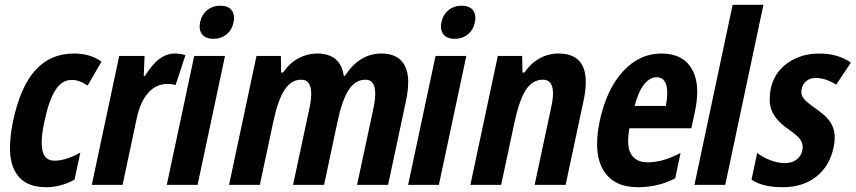

<svg xmlns="http://www.w3.org/2000/svg" viewBox="-20 -780 3610 810"><path d="M155.8 -177.7Q155.8 -102.1 209.5 -102.1Q258.3 -102.1 318.8 -136.2L294.4 -22Q236.3 9.8 174.3 9.8Q77.1 9.8 41.5 -61Q22 -100.1 22 -153.6Q22 -207 35.2 -269Q65.4 -413.1 128.9 -483.6Q192.4 -554.2 292.5 -554.2Q360.4 -554.2 408.2 -520L349.6 -418.9Q314.9 -442.9 282.7 -442.9Q241.7 -442.9 214.1 -400.4Q186.5 -357.9 168 -270Q155.8 -214.8 155.8 -177.7Z M717.3 -554.2Q741.7 -554.2 762.2 -546.9L720.7 -420.9Q708 -425.8 686 -425.8Q638.7 -425.8 605.2 -388.4Q571.8 -351.1 556.6 -279.8L497.1 0H367.2L482.9 -543.9H589.8L586.4 -459H590.8Q623 -509.8 653.1 -532Q683.1 -554.2 717.3 -554.2Z M957 -737.3Q967.3 -724.1 967.3 -705.1Q967.3 -696.3 965.3 -686Q958.5 -653.3 935.3 -634.8Q912.1 -616.2 880.1 -616.2Q848.1 -616.2 833 -634.8Q822.3 -647.5 822.3 -667.5Q822.3 -675.8 824.2 -686Q831.1 -718.3 854 -737.1Q877 -755.9 909.7 -755.9Q942.4 -755.9 957 -737.3ZM813.5 0H683.6L799.3 -543.9H929.2Z M1588.4 -554.2Q1660.6 -554.2 1687.5 -503.4Q1702.1 -475.1 1702.1 -436.5Q1702.1 -397.9 1692.9 -355L1617.2 0H1486.3L1555.7 -324.2Q1563 -359.9 1563 -384.8Q1563 -443.8 1522 -443.8Q1479.5 -443.8 1451.4 -401.4Q1423.3 -358.9 1403.3 -264.2L1347.2 0H1216.3L1285.6 -324.2Q1293 -359.4 1293 -384.3Q1293 -443.8 1250.7 -443.8Q1208.5 -443.8 1180.4 -400.9Q1152.3 -357.9 1131.8 -261.2L1076.2 0H946.3L1062 -543.9H1165L1166 -474.1H1174.3Q1201.7 -514.2 1239.3 -534.2Q1276.9 -554.2 1317.4 -554.2Q1417 -554.2 1430.2 -460H1435.1Q1496.6 -554.2 1588.4 -554.2Z M1975.1 -737.3Q1985.4 -724.1 1985.4 -705.1Q1985.4 -696.3 1983.4 -686Q1976.6 -653.3 1953.4 -634.8Q1930.2 -616.2 1898.2 -616.2Q1866.2 -616.2 1851.1 -634.8Q1840.3 -647.5 1840.3 -667.5Q1840.3 -675.8 1842.3 -686Q1849.1 -718.3 1872.1 -737.1Q1895 -755.9 1927.7 -755.9Q1960.4 -755.9 1975.1 -737.3ZM1831.5 0H1701.7L1817.4 -543.9H1947.3Z M2313 -385.7Q2313 -443.8 2270.5 -443.8Q2228 -443.8 2199.7 -402.6Q2171.4 -361.3 2149.9 -261.2L2094.2 0H1964.4L2080.1 -543.9H2183.1L2184.1 -474.1H2192.4Q2218.3 -512.2 2255.6 -533.2Q2293 -554.2 2336.4 -554.2Q2451.2 -554.2 2451.2 -434.1Q2451.2 -399.4 2441.9 -355L2366.2 0H2235.4L2304.7 -324.2Q2313 -360.4 2313 -385.7Z M2670.4 9.8Q2568.8 9.8 2524.9 -62.5Q2499 -106.4 2499 -172.9Q2499 -215.8 2509.8 -268.1Q2538.6 -403.3 2608.2 -478.8Q2677.7 -554.2 2769.5 -554.2Q2861.3 -554.2 2898.4 -489.3Q2921.4 -450.7 2921.4 -392.6Q2921.4 -354.5 2911.6 -308.1L2896.5 -238.8H2635.3Q2629.9 -210 2629.9 -181.2Q2629.9 -152.3 2641.6 -130.9Q2662.1 -95.2 2712.9 -95.2Q2776.4 -95.2 2851.1 -134.8L2828.6 -27.8Q2757.8 9.8 2670.4 9.8ZM2794.9 -387.2Q2794.9 -454.1 2750 -454.1Q2721.2 -454.1 2697 -423.6Q2672.9 -393.1 2657.2 -333H2789.1Q2794.9 -364.3 2794.9 -387.2Z M3039.6 0H2909.7L3070.8 -759.8H3200.7Z M3174.3 -134.8Q3198.7 -115.7 3230.7 -103.8Q3262.7 -91.8 3291.7 -91.8Q3320.8 -91.8 3339.8 -106.4Q3366.2 -126.5 3366.2 -160.6Q3366.2 -177.2 3354.7 -193.1Q3343.3 -209 3306.2 -234.9Q3254.9 -270 3237.3 -309.6Q3227.1 -333.5 3227.1 -357.9Q3227.1 -460 3302.2 -513.7Q3358.9 -554.2 3436.5 -554.2Q3514.2 -554.2 3569.8 -516.1L3507.8 -422.9Q3461.9 -451.2 3421.9 -451.2Q3397.9 -451.2 3382.3 -438.5Q3366.7 -425.8 3362.3 -405.8Q3360.8 -399.4 3360.8 -388.9Q3360.8 -378.4 3370.6 -364.5Q3380.4 -350.6 3420.9 -322.3Q3461.4 -293.9 3477.5 -272.5Q3501.5 -240.7 3501.5 -200.2Q3501.5 -181.6 3497.1 -159.2Q3480 -78.6 3423.3 -34.4Q3366.7 9.8 3281.7 9.8Q3196.8 9.8 3150.4 -22Z"/></svg>

Font: Open Sans Hebrew Condensed
Style: Bold Italic
Weight: 700
Width: 3
Italic angle: -12°
Foundry: Ascender Corporation, Yanek Iontef
Version: Version 2.001;PS 002.001;hotconv 1.0.70;makeotf.lib2.5.58329